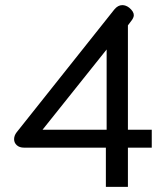

<svg xmlns="http://www.w3.org/2000/svg" viewBox="-20 -729 647 749"><path d="M393 -153H74Q56 -153 45.5 -162.5Q35 -172 35 -186Q35 -200 45 -213L426 -692Q440 -709 457 -709Q471 -709 484 -699Q502 -684 502 -670Q502 -661 494 -650L479 -630V-223H572V-153H479V0H393ZM396 -223V-536L146 -223Z"/></svg>

Font: Niramit
Style: Regular
Weight: 400
Version: Version 1.000; ttfautohint (v1.6)